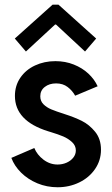

<svg xmlns="http://www.w3.org/2000/svg" viewBox="-20 -789 478 817"><path d="M28.3 -117.2 126 -159.2Q137.7 -130.4 165 -109.6Q192.4 -88.9 225.1 -88.9Q245.6 -88.9 263.7 -96.9Q281.7 -105 292.2 -118.7Q302.7 -132.3 302.7 -148.9Q302.7 -169.4 286.6 -184.3Q270.5 -199.2 249.3 -208.3Q228 -217.3 197.3 -226.6L184.6 -230.5Q43.5 -274.4 43.5 -380.9Q43.5 -424.8 66.7 -458.5Q89.8 -492.2 129.2 -510.5Q168.5 -528.8 215.8 -528.8Q257.8 -528.8 293.9 -514.4Q330.1 -500 356 -475.8Q381.8 -451.7 395.5 -421.9L299.8 -381.8Q287.6 -403.8 267.6 -418.9Q247.6 -434.1 218.8 -434.1Q189.9 -434.1 170.7 -419.2Q151.4 -404.3 151.4 -379.4Q151.4 -358.9 164.8 -345.5Q178.2 -332 198 -323.7Q217.8 -315.4 255.9 -303.2Q295.9 -290.5 327.9 -274.7Q359.9 -258.8 384.8 -228.3Q409.7 -197.8 409.7 -151.9Q409.7 -106.4 384.5 -69.8Q359.4 -33.2 317.1 -12.7Q274.9 7.8 225.1 7.8Q179.2 7.8 138.9 -9Q98.6 -25.9 69.8 -54.4Q41 -83 28.3 -117.2ZM43 -625 203.6 -769H229L389.2 -625L341.8 -569.8L218.3 -684.6H214.4L90.3 -569.8Z"/></svg>

Font: Reddit Sans SemiBold
Style: Regular
Weight: 600
Designer: Stephen Hutchings
Foundry: Reddit
Version: Version 1.013